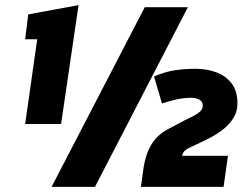

<svg xmlns="http://www.w3.org/2000/svg" viewBox="-20 -728 959 748"><path d="M78 -245 125 -575H78L90 -672L286 -708L218 -245ZM181 0 544 -700H712L350 0ZM529 0 538 -65Q546 -126 569.5 -164.5Q593 -203 635 -225L680 -249Q702 -261 722.5 -270.5Q743 -280 756.5 -291Q770 -302 770 -316Q770 -332 757.5 -339.5Q745 -347 726 -347Q699 -347 673.5 -342Q648 -337 611 -325L580 -430Q624 -449 662.5 -454.5Q701 -460 743 -460Q785 -460 822 -446.5Q859 -433 882 -403.5Q905 -374 905 -325Q905 -294 890 -269.5Q875 -245 853 -227Q831 -209 808 -196.5Q785 -184 770 -177L723 -155Q702 -145 696 -136.5Q690 -128 690 -123V-121H868L851 0Z"/></svg>

Font: Finlandica
Style: Bold Italic
Weight: 700
Italic angle: -8°
Designer: Niklas Ekholm, Juho Hiilivirta, Jaakko Suomalainen
Foundry: Helsinki Type Studio
Version: Version 1.064; ttfautohint (v1.8.4.7-5d5b)